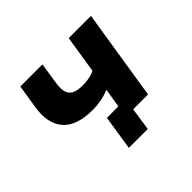

<svg xmlns="http://www.w3.org/2000/svg" viewBox="-147 -695 1013 1013"><g transform="rotate(-45 359.0 -189.0)"><path d="M429 128H288L318 -66H534L524 0H448ZM393 0 421 -173Q391 -160 358.5 -154Q326 -148 298 -148Q176 -148 125 -206.5Q74 -265 91 -373L112 -506H277L259 -388Q253 -352 258.5 -327Q264 -302 285.5 -289.5Q307 -277 350 -277Q374 -277 398 -281.5Q422 -286 440 -296L473 -506H639L559 0Z"/></g></svg>

Font: Nunito Sans 6pt ExtraBold
Style: Italic
Weight: 800
Italic angle: -9°
Version: Version 3.101;gftools[0.9.27]